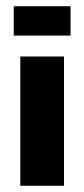

<svg xmlns="http://www.w3.org/2000/svg" viewBox="-20 -595 270 615"><path d="M45 0V-414H185V0ZM24 -481V-575H206V-481Z"/></svg>

Font: Darker Grotesque Black
Style: Regular
Weight: 900
Designer: Gabriel Lam
Foundry: TypeRant
Version: Version 1.000;gftools[0.9.28]